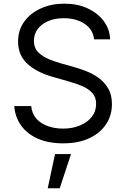

<svg xmlns="http://www.w3.org/2000/svg" viewBox="-20 -757 678 1031"><path d="M318.4 12.7Q240.2 12.7 183.1 -12.5Q126 -37.6 93.5 -82.8Q61 -127.9 56.6 -187.5H147.5Q151.4 -146.5 175.5 -119.6Q199.7 -92.8 237.3 -79.6Q274.9 -66.4 318.4 -66.4Q368.7 -66.4 408.9 -83Q449.2 -99.6 472.7 -129.4Q496.1 -159.2 496.1 -199.2Q496.1 -235.4 475.6 -257.8Q455.1 -280.3 422.1 -294.4Q389.2 -308.6 350.6 -319.3L261.7 -344.7Q176.3 -369.1 126.7 -414.8Q77.1 -460.4 77.1 -534.2Q77.1 -595.2 110.1 -640.9Q143.1 -686.5 199.5 -711.9Q255.9 -737.3 325.2 -737.3Q395.5 -737.3 450.2 -712.2Q504.9 -687 537.1 -643.8Q569.3 -600.6 571.3 -545.9H485.4Q479 -599.6 433.8 -629.4Q388.7 -659.2 322.3 -659.2Q274.4 -659.2 238.3 -643.6Q202.1 -627.9 182.1 -600.6Q162.1 -573.2 162.1 -538.1Q162.1 -499.5 186 -475.8Q210 -452.1 242.9 -439Q275.9 -425.8 302.7 -418L376 -397.5Q404.3 -389.6 439.2 -376.5Q474.1 -363.3 506.6 -340.8Q539.1 -318.4 560.1 -283.4Q581.1 -248.5 581.1 -197.3Q581.1 -138.7 550.3 -91.1Q519.5 -43.5 460.9 -15.4Q402.3 12.7 318.4 12.7ZM236.3 253.9 275.4 70.3H361.3L300.8 253.9Z"/></svg>

Font: Inter
Style: Regular
Weight: 400
Designer: Rasmus Andersson
Foundry: rsms
Version: Version 4.000;git-8c9346024